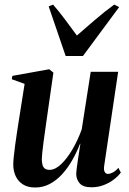

<svg xmlns="http://www.w3.org/2000/svg" viewBox="-20 -822 573 854"><path d="M136.5 12Q103.5 12 82 -1.8Q60.5 -15.5 49.8 -38.5Q39 -61.5 39 -90.5Q39 -103.5 41.5 -127Q44 -150.5 47.5 -177.2Q51 -204 54.8 -227.8Q58.5 -251.5 60.5 -265.5L89.5 -449L32.5 -469.5L35 -484.5L199 -514L217.5 -499L186 -279Q183.5 -261 180 -236.2Q176.5 -211.5 173.2 -186.8Q170 -162 168 -142.5Q166 -123 166 -115Q166 -99.5 169 -88.8Q172 -78 179.5 -72.2Q187 -66.5 200.5 -66.5Q225.5 -66.5 252 -91.8Q278.5 -117 302.5 -158Q326.5 -199 343.5 -246.5L383.5 -502.5H505.5L443 -82Q441 -66 445.8 -57.2Q450.5 -48.5 460 -48.5Q470 -48.5 482.5 -55.2Q495 -62 506.5 -75.5L517.5 -54.5Q504.5 -37 484.2 -22Q464 -7 439.2 2Q414.5 11 387 11Q349.5 11 334.2 -6.8Q319 -24.5 319 -49Q319 -54.5 320.8 -69.5Q322.5 -84.5 325.5 -104.5Q328.5 -124.5 331.8 -145.2Q335 -166 337.5 -182.5H336Q321 -144 301 -109Q281 -74 256 -46.8Q231 -19.5 201.2 -3.8Q171.5 12 136.5 12ZM272 -573 196.5 -793.5 216 -801.5Q241 -773 268 -737Q295 -701 322 -664Q361.5 -698 401.8 -733Q442 -768 488 -801.5L510 -790.5L349 -573Z"/></svg>

Font: Merriweather 144pt SemiBold
Style: Italic
Weight: 600
Italic angle: -7.8°
Version: Version 2.101